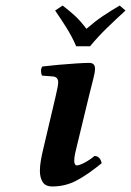

<svg xmlns="http://www.w3.org/2000/svg" viewBox="-20 -663 473 693"><path d="M302 -320 257 -134Q254 -123 251 -108.5Q248 -94 248 -83Q248 -66 258 -66Q266 -66 284.5 -75.5Q303 -85 321 -100Q332 -100 338.5 -92.5Q345 -85 347 -74Q297 -33 256.5 -11.5Q216 10 169 10Q144 10 134 -6Q124 -22 124 -46Q124 -64 127.5 -84Q131 -104 136 -125L181 -316Q186 -337 188 -348.5Q190 -360 190 -367Q190 -375 185.5 -380.5Q181 -386 172 -387L132 -390Q128 -397 128 -407Q128 -417 133 -423Q157 -426 190.5 -429Q224 -432 255 -434Q286 -436 302 -436Q323 -436 323 -415Q323 -402 316 -375.5Q309 -349 302 -320ZM305 -496H255Q240 -531 219.5 -563.5Q199 -596 179 -625L206 -643Q232 -623 251 -605.5Q270 -588 292 -559Q323 -586 350.5 -604.5Q378 -623 412 -643L433 -625Q400 -595 367 -563Q334 -531 305 -496Z"/></svg>

Font: Libertinus Serif SemiBold
Style: Italic
Weight: 600
Italic angle: -11.5°
Designer: Philipp H. Poll, Khaled Hosny
Foundry: Caleb Maclennan
Version: Version 7.051;RELEASE